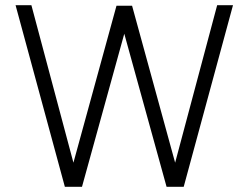

<svg xmlns="http://www.w3.org/2000/svg" viewBox="-20 -720 958 740"><path d="M230 0 40 -700H101L263 -93L429 -698H489L655 -93L817 -700H878L688 0H622L459 -590L296 0Z"/></svg>

Font: Panamera
Style: Regular
Weight: 400
Designer: Bastien Sozeau
Foundry: NBR — Bastien Sozeau
Version: Version 3.002; ttfautohint (v1.8.4.7-5d5b);gftools[0.9.33]